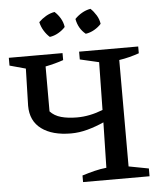

<svg xmlns="http://www.w3.org/2000/svg" viewBox="-58 -908 802 958"><g transform="rotate(-5 343.5 -429.0)"><path d="M319 0V-33Q351 -43 381 -50.5Q411 -58 441 -61L446 -288Q406 -270 364 -258.5Q322 -247 281 -247Q187 -247 133 -287Q79 -327 79 -403L84 -589L4 -611V-650H273V-615Q253 -608 230.5 -602Q208 -596 183 -591V-366Q204 -343 238 -333.5Q272 -324 318 -324Q381 -324 447 -350L451 -589L356 -611V-650H652V-616Q629 -608 604 -601.5Q579 -595 552 -591V-58L652 -39V0ZM251 -858Q268 -843 280 -822.5Q292 -802 295 -779Q281 -763 260 -751Q239 -739 217 -736Q201 -750 188.5 -770.5Q176 -791 171 -814Q187 -830 207.5 -842Q228 -854 251 -858ZM431 -858Q447 -843 459.5 -822.5Q472 -802 475 -779Q461 -763 440 -751Q419 -739 397 -736Q361 -765 352 -814Q367 -830 387.5 -842Q408 -854 431 -858Z"/></g></svg>

Font: Piazzolla SC Medium
Style: Regular
Weight: 500
Designer: Juan Pablo del Peral
Foundry: Huerta Tipografica
Version: Version 1.330